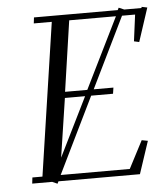

<svg xmlns="http://www.w3.org/2000/svg" viewBox="-52 -759 709 815"><g transform="rotate(-5 302.5 -351.0)"><path d="M53.2 0 56.2 -25.9H99.1L195.8 -676.8H119.1L122.1 -702.1H479L483.9 -711.9L506.8 -702.1H580.1L581.1 -707L605 -702.1L558.1 -559.1L536.1 -564L550.8 -676.8H495.1L348.1 -376H432.1L428.2 -350.1H335L176.8 -25.9H471.2L532.2 -143.1L558.1 -138.2L512.2 0H165L160.2 9.8L138.2 0ZM185.1 -99.1 309.1 -350.1H223.1ZM226.1 -376H320.8L469.2 -676.8H270Z"/></g></svg>

Font: Dehuti
Style: Italic
Weight: 400
Version: Version 1.2